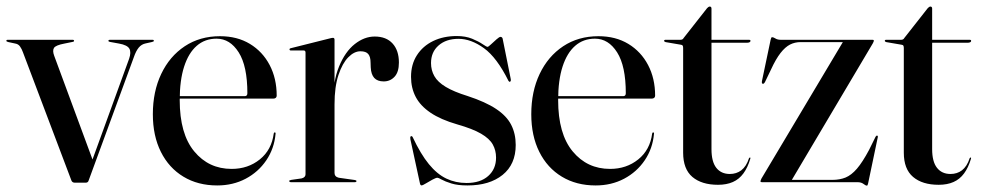

<svg xmlns="http://www.w3.org/2000/svg" viewBox="-26 -556 2994 586"><path d="M236 1.5H201.5Q198.5 1.5 195.8 -0.2Q193 -2 192 -5L44 -396.5Q40.5 -406.5 35.2 -414Q30 -421.5 21 -423L0 -427.5Q-3.5 -428.5 -5 -429.2Q-6.5 -430 -6.5 -431.5Q-6.5 -433.5 -5.5 -434Q-4.5 -434.5 -3 -434.5H196Q200 -434.5 200 -431.5Q200 -430 199 -429.2Q198 -428.5 195 -428L170.5 -423Q144 -418 138.8 -409.8Q133.5 -401.5 139.5 -385.5L259 -62L243 -32.5L368 -376.5Q375 -396.5 368.8 -407.5Q362.5 -418.5 337.5 -423L310 -428Q307.5 -428.5 306.2 -429.2Q305 -430 305 -431.5Q305 -433.5 306.2 -434Q307.5 -434.5 309 -434.5H440Q441.5 -434.5 442.5 -434Q443.5 -433.5 443.5 -431.5Q443.5 -430 442 -429.2Q440.5 -428.5 436.5 -427.5L418.5 -423.5Q406 -421 397.5 -410.8Q389 -400.5 382.5 -381.5L244.5 -5Q243.5 -1.5 241.2 0Q239 1.5 236 1.5Z M818.5 -264Q818.5 -260 815.8 -257.5Q813 -255 808 -255H499.5V-262.5H721Q729 -262.5 729 -271.5Q729 -354.5 702.5 -396.2Q676 -438 635 -438Q599.5 -438 574.5 -416.2Q549.5 -394.5 536 -352.8Q522.5 -311 522.5 -250.5Q522.5 -147.5 566.8 -94Q611 -40.5 681 -40.5Q731 -40.5 767 -69.5Q803 -98.5 809.5 -148.5Q810 -150.5 810.8 -151.2Q811.5 -152 812 -152Q813.5 -152 814.5 -151.2Q815.5 -150.5 815 -147.5Q811 -102.5 786.8 -66.8Q762.5 -31 723.8 -10.5Q685 10 637 10Q578 10 533.8 -16.8Q489.5 -43.5 465 -92.5Q440.5 -141.5 440.5 -207.5Q440.5 -276.5 466 -330.2Q491.5 -384 537.8 -414.8Q584 -445.5 645.5 -445.5Q698 -445.5 736.8 -422Q775.5 -398.5 797 -357.5Q818.5 -316.5 818.5 -264Z M990 -239.5Q990 -307.5 1008.8 -353Q1027.5 -398.5 1056.8 -421.5Q1086 -444.5 1117.5 -444.5Q1153 -444.5 1172.2 -423.2Q1191.5 -402 1191.5 -365Q1191.5 -336 1178.2 -321.8Q1165 -307.5 1145 -307.5Q1126 -307.5 1116.2 -318.2Q1106.5 -329 1105.5 -350.5L1105 -365Q1105 -382.5 1098 -391Q1091 -399.5 1074 -399.5Q1055 -399.5 1037 -381.2Q1019 -363 1007 -327Q995 -291 995 -237.5ZM995 -434.5V-263.5V-28Q995 -22.5 998.2 -18.8Q1001.5 -15 1008 -13.5L1057.5 -6.5Q1060 -6 1061 -5.2Q1062 -4.5 1062 -3Q1062 -2 1060.8 -1Q1059.5 0 1057.5 0H861.5Q859.5 0 858 -1.2Q856.5 -2.5 856.5 -3.5Q856.5 -4.5 858.2 -5.5Q860 -6.5 863 -7L894.5 -11.5Q900.5 -13 903.5 -16.2Q906.5 -19.5 906.5 -24V-395.5Q906.5 -398.5 905.2 -400.2Q904 -402 900.5 -402H860.5Q859.5 -402 858.5 -403Q857.5 -404 857.5 -405Q857.5 -406.5 858.5 -407.5Q859.5 -408.5 862 -409L981.5 -439Q985 -440 987 -440.2Q989 -440.5 990.5 -440.5Q993 -440.5 994 -438.8Q995 -437 995 -434.5Z M1373.5 -437.5Q1335.5 -437.5 1312.5 -417.2Q1289.5 -397 1289.5 -363.5Q1289.5 -341.5 1299.8 -323.5Q1310 -305.5 1334.5 -290.8Q1359 -276 1401 -263Q1456 -245 1488.2 -223.5Q1520.5 -202 1534.2 -175Q1548 -148 1548 -113.5Q1548 -54.5 1508 -22.2Q1468 10 1401 10Q1371 10 1351.8 4Q1332.5 -2 1322.2 -7.8Q1312 -13.5 1309 -13.5Q1304.5 -13.5 1294 -7.8Q1283.5 -2 1273.5 4Q1263.5 10 1261 10Q1260 10 1258.5 9.2Q1257 8.5 1256 5L1226.5 -131Q1226 -135 1226.2 -137.2Q1226.5 -139.5 1228 -140Q1229.5 -141 1231 -140.2Q1232.5 -139.5 1233.5 -137.5Q1258 -85.5 1283 -55Q1308 -24.5 1336.2 -11Q1364.5 2.5 1398 2.5Q1440 2.5 1464 -18.8Q1488 -40 1488 -75Q1488 -97 1478 -115Q1468 -133 1442.2 -148Q1416.5 -163 1369 -176.5Q1319 -191 1288 -212Q1257 -233 1242.8 -260.2Q1228.5 -287.5 1228.5 -321.5Q1228.5 -359.5 1246.5 -387.5Q1264.5 -415.5 1296 -430.8Q1327.5 -446 1368 -446Q1395 -446 1415 -437.8Q1435 -429.5 1447 -421.2Q1459 -413 1462 -413Q1464.5 -413 1472.8 -420.8Q1481 -428.5 1489.5 -436Q1498 -443.5 1501.5 -443.5Q1503.5 -443.5 1505.8 -442Q1508 -440.5 1508.5 -436L1532.5 -316.5Q1533.5 -312 1533 -309.8Q1532.5 -307.5 1530.5 -306.5Q1529.5 -306 1528.2 -306.8Q1527 -307.5 1526 -309Q1490.5 -380.5 1451 -409Q1411.5 -437.5 1373.5 -437.5Z M1973.5 -264Q1973.5 -260 1970.8 -257.5Q1968 -255 1963 -255H1654.5V-262.5H1876Q1884 -262.5 1884 -271.5Q1884 -354.5 1857.5 -396.2Q1831 -438 1790 -438Q1754.5 -438 1729.5 -416.2Q1704.5 -394.5 1691 -352.8Q1677.5 -311 1677.5 -250.5Q1677.5 -147.5 1721.8 -94Q1766 -40.5 1836 -40.5Q1886 -40.5 1922 -69.5Q1958 -98.5 1964.5 -148.5Q1965 -150.5 1965.8 -151.2Q1966.5 -152 1967 -152Q1968.5 -152 1969.5 -151.2Q1970.5 -150.5 1970 -147.5Q1966 -102.5 1941.8 -66.8Q1917.5 -31 1878.8 -10.5Q1840 10 1792 10Q1733 10 1688.8 -16.8Q1644.5 -43.5 1620 -92.5Q1595.5 -141.5 1595.5 -207.5Q1595.5 -276.5 1621 -330.2Q1646.5 -384 1692.8 -414.8Q1739 -445.5 1800.5 -445.5Q1853 -445.5 1891.8 -422Q1930.5 -398.5 1952 -357.5Q1973.5 -316.5 1973.5 -264Z M2052 -419.5 2005.5 -427.5Q2003 -428.5 2002 -429.2Q2001 -430 2001 -431.5Q2001 -433 2002 -433.8Q2003 -434.5 2004 -434.5H2050Q2054 -434.5 2056.5 -435.8Q2059 -437 2060.5 -440L2132 -531Q2134 -533 2136 -534.5Q2138 -536 2140.5 -536Q2142.5 -536 2144 -534.5Q2145.5 -533 2145.5 -530V-101Q2145.5 -62.5 2160.2 -43.8Q2175 -25 2201.5 -25Q2211.5 -25 2220.2 -27.8Q2229 -30.5 2236.5 -36.2Q2244 -42 2250 -51.2Q2256 -60.5 2260 -73Q2261.5 -75.5 2263.2 -75.2Q2265 -75 2264 -71.5Q2256 -44.5 2243 -26.8Q2230 -9 2210.8 -0.5Q2191.5 8 2165.5 8Q2115.5 8 2087.2 -16Q2059 -40 2059 -90V-409.5Q2059 -414 2057.8 -416.5Q2056.5 -419 2052 -419.5ZM2116 -425.5 2118 -434.5H2260Q2262.5 -434.5 2263.5 -433.8Q2264.5 -433 2264.5 -431Q2264.5 -428.5 2261.5 -427Q2258.5 -425.5 2253 -425.5Z M2637.5 -423 2389 -4 2375.5 -7H2514.5Q2537 -7 2554.8 -14.2Q2572.5 -21.5 2589.5 -41.2Q2606.5 -61 2626.5 -98.5L2646.5 -139Q2648 -141 2649.2 -141.8Q2650.5 -142.5 2651.5 -142Q2653 -141.5 2653.2 -139.8Q2653.5 -138 2652.5 -134.5L2623.5 4Q2622.5 8 2621.8 9.2Q2621 10.5 2619.5 10.5Q2616 10.5 2609.2 5.2Q2602.5 0 2590.5 0H2298.5Q2297 0 2296 -0.8Q2295 -1.5 2295 -2.5Q2295 -4 2295.8 -5.8Q2296.5 -7.5 2298 -11L2548.5 -431L2564 -427.5H2417.5Q2400 -427.5 2385.2 -420Q2370.5 -412.5 2356.2 -394.2Q2342 -376 2327.5 -344.5L2308.5 -305Q2307 -302.5 2305.5 -301.2Q2304 -300 2302 -300.5Q2300 -300.5 2299.5 -302.5Q2299 -304.5 2299.5 -308.5L2326 -434.5Q2327 -439 2328 -440.8Q2329 -442.5 2330.5 -442.5Q2334.5 -442.5 2340.8 -438.5Q2347 -434.5 2358 -434.5H2637.5Q2639 -434.5 2640 -434Q2641 -433.5 2641 -431.5Q2641 -430.5 2640.2 -428.5Q2639.5 -426.5 2637.5 -423Z M2725.5 -419.5 2679 -427.5Q2676.5 -428.5 2675.5 -429.2Q2674.5 -430 2674.5 -431.5Q2674.5 -433 2675.5 -433.8Q2676.5 -434.5 2677.5 -434.5H2723.5Q2727.5 -434.5 2730 -435.8Q2732.5 -437 2734 -440L2805.5 -531Q2807.5 -533 2809.5 -534.5Q2811.5 -536 2814 -536Q2816 -536 2817.5 -534.5Q2819 -533 2819 -530V-101Q2819 -62.5 2833.8 -43.8Q2848.5 -25 2875 -25Q2885 -25 2893.8 -27.8Q2902.5 -30.5 2910 -36.2Q2917.5 -42 2923.5 -51.2Q2929.5 -60.5 2933.5 -73Q2935 -75.5 2936.8 -75.2Q2938.5 -75 2937.5 -71.5Q2929.5 -44.5 2916.5 -26.8Q2903.5 -9 2884.2 -0.5Q2865 8 2839 8Q2789 8 2760.8 -16Q2732.5 -40 2732.5 -90V-409.5Q2732.5 -414 2731.2 -416.5Q2730 -419 2725.5 -419.5ZM2789.5 -425.5 2791.5 -434.5H2933.5Q2936 -434.5 2937 -433.8Q2938 -433 2938 -431Q2938 -428.5 2935 -427Q2932 -425.5 2926.5 -425.5Z"/></svg>

Font: Fraunces 120pt
Style: Regular
Weight: 400
Version: Version 1.000;[b76b70a41]